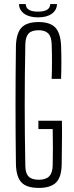

<svg xmlns="http://www.w3.org/2000/svg" viewBox="-20 -914 360 940"><path d="M170 6Q111 6 85.5 -20.5Q60 -47 58 -108Q56 -259 56 -399.5Q56 -540 58 -690Q60 -752 85.5 -779Q111 -806 169 -806Q225 -806 250.5 -779.5Q276 -753 279 -692Q282 -610 279 -528H233Q236 -613 233 -697Q232 -734 216.5 -750Q201 -766 169 -766Q135 -766 120 -750Q105 -734 104 -697Q101 -542 101 -400Q101 -258 104 -103Q104 -67 119.5 -50.5Q135 -34 170 -34Q204 -34 220.5 -50.5Q237 -67 238 -103Q240 -192 238 -282H168V-323H283Q284 -287 283.5 -235.5Q283 -184 282 -108Q281 -47 254.5 -20.5Q228 6 170 6ZM73 -894H106Q107 -857 166 -857Q225 -857 226 -894H259Q258 -864 233.5 -846.5Q209 -829 166 -829Q124 -829 99 -846.5Q74 -864 73 -894Z"/></svg>

Font: Big Shoulders Display Light
Style: Regular
Weight: 300
Designer: Patric King
Foundry: XO Type Co
Version: Version 1.000; ttfautohint (v1.8.2)